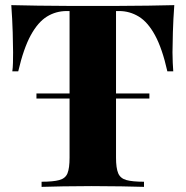

<svg xmlns="http://www.w3.org/2000/svg" viewBox="-20 -728 723 748"><path d="M562 -364V-344H122V-364ZM659 -708Q655 -653 653.5 -602Q652 -551 652 -524Q652 -502 653 -483Q654 -464 655 -450H632Q612 -539 584 -590.5Q556 -642 520.5 -663.5Q485 -685 444 -685H432V-114Q432 -73 440.5 -53Q449 -33 472.5 -26.5Q496 -20 541 -20V0Q508 -1 452.5 -2Q397 -3 337 -3Q278 -3 226 -2Q174 -1 142 0V-20Q187 -20 211 -26.5Q235 -33 243 -53Q251 -73 251 -114V-685H240Q198 -685 163 -663.5Q128 -642 100 -591Q72 -540 51 -450H28Q30 -464 30.5 -483Q31 -502 31 -524Q31 -551 29.5 -602Q28 -653 24 -708Q71 -707 127.5 -706Q184 -705 240 -705Q296 -705 342 -705Q388 -705 444.5 -705Q501 -705 557 -706Q613 -707 659 -708Z"/></svg>

Font: Playfair Display ExtraBold
Style: Regular
Weight: 800
Designer: Claus Eggers Sørensen
Foundry: Claus Eggers Sørensen
Version: Version 1.203